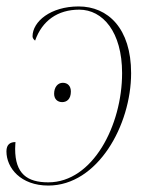

<svg xmlns="http://www.w3.org/2000/svg" viewBox="-20 -566 466 596"><path d="M224 -546C137 -546 81 -499 81 -453C81 -447 86 -442 89 -440C111 -502 159 -536 226 -536C299 -536 359 -467 359 -339C359 -177 268 0 130 0C65 0 27 -26 27 -104C27 -113 28 -121 28 -125C12 -125 0 -118 0 -96C0 -45 44 10 130 10C283 10 387 -177 387 -339C387 -478 315 -546 224 -546ZM173 -249C187 -249 200 -258 200 -282C200 -299 190 -309 175 -309C159 -309 148 -295 148 -275C148 -258 159 -249 173 -249Z"/></svg>

Font: Noto Serif Display Thin
Style: Italic
Weight: 100
Italic angle: -12°
Designer: Monotype Design Team
Foundry: Monotype Imaging Inc.
Version: Version 2.009